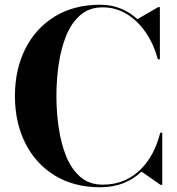

<svg xmlns="http://www.w3.org/2000/svg" viewBox="-20 -780 748 810"><path d="M403 10Q291.5 10 210.8 -39.8Q130 -89.5 86.5 -176.5Q43 -263.5 43 -375Q43 -486.5 86.5 -573.5Q130 -660.5 210.8 -710.2Q291.5 -760 403 -760Q449.5 -760 489 -744Q528.5 -728 559.5 -699L647.5 -750H654.5V-530H646Q628.5 -594 594.8 -643.2Q561 -692.5 514.8 -720.8Q468.5 -749 413 -749Q357 -749 319.2 -716.5Q281.5 -684 259.5 -630Q237.5 -576 227.8 -509.8Q218 -443.5 218 -375Q218 -307 227.8 -240.5Q237.5 -174 259.5 -120Q281.5 -66 319.2 -33.5Q357 -1 413 -1Q463.5 -1 503.5 -18.2Q543.5 -35.5 573.8 -65.8Q604 -96 624.5 -135.5Q645 -175 656 -220H664.5V0H657.5L577 -56Q545 -25 501 -7.5Q457 10 403 10Z"/></svg>

Font: Bodoni Moda 28pt
Style: Bold
Weight: 700
Designer: Owen Earl
Foundry: indestructible type
Version: Version 2.005